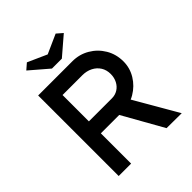

<svg xmlns="http://www.w3.org/2000/svg" viewBox="-243 -1036 1180 1180"><g transform="rotate(-45 347.5 -446.0)"><path d="M98 0V-700H396Q456 -700 506.5 -670.5Q557 -641 587 -590.5Q617 -540 617 -477Q617 -420 587 -371Q557 -322 507 -292.5Q457 -263 396 -263H206V0ZM514 0 336 -316 447 -341 645 1ZM206 -367H406Q435 -367 458 -381.5Q481 -396 494 -421.5Q507 -447 507 -478Q507 -513 490.5 -539.5Q474 -566 444.5 -581Q415 -596 378 -596H206ZM275 -757 155 -860 193 -893 318 -837 443 -893 481 -860 361 -757Z"/></g></svg>

Font: Mach
Style: Regular
Weight: 400
Version: Version 1.002